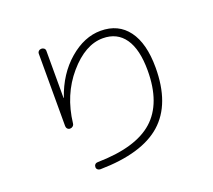

<svg xmlns="http://www.w3.org/2000/svg" viewBox="-130 -926 1261 1135"><g transform="rotate(-20 500.0 -358.5)"><path d="M209 -275V-730Q209 -740 216 -746.5Q223 -753 233 -753Q243 -753 250 -747Q257 -741 257 -731V-435Q257 -434 258 -434Q259 -434 259 -435Q305 -570 400 -651.5Q495 -733 598 -733Q709 -733 769.5 -651.5Q830 -570 830 -418Q830 -189 705.5 -78.5Q581 32 318 36Q308 36 301 30Q294 24 294 14Q294 4 300.5 -2.5Q307 -9 317 -9Q558 -13 669 -112Q780 -211 780 -418Q780 -550 732.5 -618.5Q685 -687 595 -687Q484 -687 381 -567Q278 -447 258 -274Q257 -264 249.5 -257.5Q242 -251 232 -251Q222 -251 215.5 -258Q209 -265 209 -275Z"/></g></svg>

Font: Rounded Mplus 1c Light
Style: Regular
Weight: 300
Version: Version 1.059.20150529